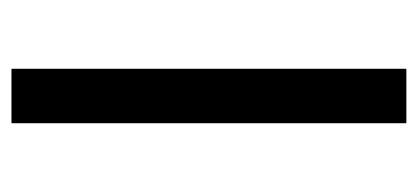

<svg xmlns="http://www.w3.org/2000/svg" viewBox="-217 -512 729 335"><g transform="rotate(-90 147.5 -344.5)"><path d="M195 0H100V-689H195Z"/></g></svg>

Font: Statis Sans
Style: Regular
Weight: 400
Designer: bBox Type GmbH
Foundry: bBox Type GmbH
Version: Version 1.000